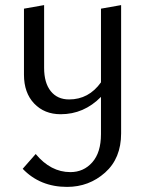

<svg xmlns="http://www.w3.org/2000/svg" viewBox="-20 -443 569 753"><path d="M376 -409 455 -423V80Q455 178 392 234Q329 290 243 290Q137 290 69 219L120 161Q179 232 256 232Q308 232 342 193.5Q376 155 376 83V-63Q309 5 218 5Q154 5 114 -37Q74 -79 74 -150V-409L153 -423V-177Q153 -118 179 -85.5Q205 -53 251 -53Q328 -53 376 -120Z"/></svg>

Font: EauTestInfant Medium
Style: Regular
Weight: 500
Designer: Christian Thalmann (Catharsis Fonts)
Version: Version 0.001;PS 000.001;hotconv 1.0.88;makeotf.lib2.5.64775